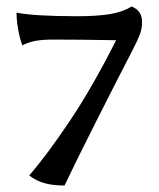

<svg xmlns="http://www.w3.org/2000/svg" viewBox="-20 -566 491 592"><path d="M70 -25Q124 -87 194.5 -192Q265 -297 338 -442Q220 -444 144 -444Q109 -444 87 -439.5Q65 -435 49 -426Q41 -447 36 -475Q31 -503 31 -527Q86 -516 219 -516Q280 -516 319 -522.5Q358 -529 386 -546Q418 -533 418 -499Q418 -478 411.5 -460.5Q405 -443 389 -412Q353 -343 280.5 -199.5Q208 -56 179 6Q144 6 118 -1Q92 -8 70 -25Z"/></svg>

Font: Mirza
Style: Regular
Weight: 400
Designer: Arabic design by Kourosh Beigpour, Latin design by Eduardo Tunni, engineering by Lasse Fister
Version: Version 1.000